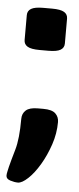

<svg xmlns="http://www.w3.org/2000/svg" viewBox="-54 -554 291 708"><g transform="rotate(5 92.0 -200.0)"><path d="M77 -369Q46 -369 32.5 -377Q19 -385 19 -401V-493Q19 -509 32.5 -517Q46 -525 77 -525H110Q141 -525 154.5 -517Q168 -509 168 -493V-401Q168 -385 154.5 -377Q141 -369 110 -369ZM40 125Q27 125 11.5 120Q-4 115 -4 103Q-4 96 -2 88Q0 80 2 70Q8 46 20 5Q32 -36 32 -110Q32 -130 45.5 -142Q59 -154 90 -154H110Q142 -154 155 -141.5Q168 -129 168 -110Q168 -68 154 -26.5Q140 15 119.5 49.5Q99 84 77 104.5Q55 125 40 125Z"/></g></svg>

Font: Asap Condensed VF Beta
Style: Regular
Weight: 400
Designer: Pablo Cosgaya
Foundry: Omnibus-Type
Version: Version 1.008